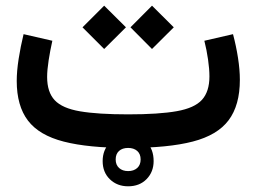

<svg xmlns="http://www.w3.org/2000/svg" viewBox="-20 -527 914 684"><path d="M436.5 -44.9Q478 -44.9 502.7 -20Q527.3 4.9 527.3 46.9Q527.3 85.4 502.2 111.1Q477.1 136.7 436.5 136.7Q397.5 136.7 371.6 111.8Q345.7 86.9 345.7 46.9Q345.7 6.8 371.8 -19Q397.9 -44.9 436.5 -44.9ZM436.5 0Q416 0 404.1 10.7Q392.1 21.5 392.1 41Q392.1 60.5 404.3 71.5Q416.5 82.5 436.5 82.5Q456.5 82.5 468.8 71.5Q481 60.5 481 41Q481 21.5 468.8 10.7Q456.5 0 436.5 0ZM810.1 -405.3Q821.3 -363.3 827.9 -320.8Q834.5 -278.3 834.5 -242.7Q834.5 -151.9 794.4 -98.6Q754.4 -45.4 666.7 -22.7Q579.1 0 436.5 0Q294.9 0 207.3 -22.5Q119.6 -44.9 79.6 -97.4Q39.6 -149.9 39.6 -238.8Q39.6 -273.4 46.4 -317.1Q53.2 -360.8 64 -405.3L166.5 -381.8Q158.7 -347.2 153.3 -312.3Q147.9 -277.3 147.9 -252.9Q147.9 -198.7 175 -169.9Q202.1 -141.1 265.4 -130.4Q328.6 -119.6 436.5 -119.6Q546.4 -119.6 609.6 -130.9Q672.9 -142.1 699.5 -171.4Q726.1 -200.7 726.1 -254.9Q726.1 -280.8 721.2 -314.9Q716.3 -349.1 708 -381.8ZM273.9 -429.7 351.1 -506.8 428.7 -429.7 351.1 -352.5ZM444.8 -429.7 521.5 -506.8 599.1 -429.7 521.5 -352.5Z"/></svg>

Font: Estedad-FD SemiBold
Style: Regular
Weight: 600
Designer: Amin Abedi
Version: Version 7.3